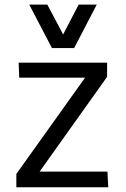

<svg xmlns="http://www.w3.org/2000/svg" viewBox="-20 -794 534 814"><path d="M49.3 0V-56.6L340.8 -464.8H61.5L59.1 -528.3H434.1V-468.3L147.9 -66.4H435.5L439 0ZM200.2 -590.3 104 -774.4H180.7L247.6 -647.9L313.5 -774.4H390.1L294.4 -590.3Z"/></svg>

Font: Comme
Style: Regular
Weight: 400
Designer: Vernon Adams
Foundry: Vernon Adams
Version: Version 1.000;gftools[0.9.27]